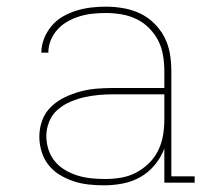

<svg xmlns="http://www.w3.org/2000/svg" viewBox="-20 -548 640 576"><path d="M292 8Q269 8 246 5.5Q223 3 201.5 -4Q180 -11 160 -23Q140 -35 126 -52.5Q112 -70 105 -92.5Q98 -115 98 -138Q98 -163 106.5 -186.5Q115 -210 133 -227.5Q151 -245 174 -256Q197 -267 221 -273.5Q245 -280 269.5 -282Q294 -284 319 -284H473V-336Q473 -359 469 -382.5Q465 -406 454.5 -426.5Q444 -447 427 -464Q410 -481 389 -491Q368 -501 344.5 -505Q321 -509 298 -509Q278 -509 258.5 -507Q239 -505 220.5 -499.5Q202 -494 184.5 -484.5Q167 -475 153.5 -460.5Q140 -446 132.5 -428Q125 -410 125 -390H104Q104 -412 112.5 -433Q121 -454 135.5 -471Q150 -488 169.5 -499Q189 -510 210.5 -516.5Q232 -523 254 -525.5Q276 -528 298 -528Q324 -528 350 -523.5Q376 -519 399.5 -508Q423 -497 442 -478.5Q461 -460 473 -437Q485 -414 489.5 -388Q494 -362 494 -336V-19H564V0H473V-102Q463 -76 444.5 -53.5Q426 -31 401.5 -17Q377 -3 348.5 2.5Q320 8 292 8ZM295 -11Q319 -11 343 -15Q367 -19 388 -30Q409 -41 426.5 -58Q444 -75 454.5 -96.5Q465 -118 469 -141.5Q473 -165 473 -189V-265H319Q297 -265 275 -263Q253 -261 231.5 -256Q210 -251 189.5 -242Q169 -233 152.5 -218.5Q136 -204 127.5 -183Q119 -162 119 -140Q119 -119 125.5 -99Q132 -79 145 -63.5Q158 -48 176 -37.5Q194 -27 214 -21Q234 -15 254.5 -13Q275 -11 295 -11Z"/></svg>

Font: Iosevka HT Thin Extended
Style: Regular
Weight: 100
Width: 7
Monospace: yes
Designer: Belleve Invis
Foundry: Belleve Invis
Version: Version 32.3.0; ttfautohint (v1.8.4)